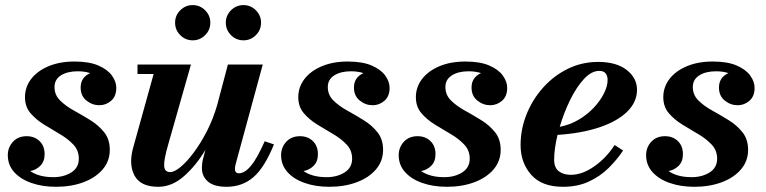

<svg xmlns="http://www.w3.org/2000/svg" viewBox="-20 -708 2946 738"><path d="M402 -132Q402 -89 374.8 -57Q347.5 -25 300.8 -7.5Q254 10 195.5 10Q142.5 10 100.5 -4.8Q58.5 -19.5 34.2 -46.8Q10 -74 10 -111.5Q10 -141.5 29.8 -163Q49.5 -184.5 82.5 -184.5Q112.5 -184.5 132 -165.8Q151.5 -147 151.5 -115.5Q151.5 -87.5 135.2 -71Q119 -54.5 96 -50.5Q130 -27 185 -27Q225 -27 254 -45.2Q283 -63.5 283 -98Q283 -130 262 -152.2Q241 -174.5 210.2 -192.5Q179.5 -210.5 148.8 -229.5Q118 -248.5 97 -273.2Q76 -298 76 -334.5Q76 -373 99.5 -404Q123 -435 166 -453.2Q209 -471.5 266.5 -471.5Q323 -471.5 358.5 -456Q394 -440.5 410.5 -417.2Q427 -394 427 -370.5Q427 -337.5 407 -320.5Q387 -303.5 362 -303.5Q334.5 -303.5 312.2 -321.5Q290 -339.5 290 -371.5Q290 -410.5 326.5 -427Q305 -434 279 -434Q239 -434 214.2 -418.2Q189.5 -402.5 189.5 -373.5Q189.5 -343 211 -321.8Q232.5 -300.5 264.2 -283Q296 -265.5 327.5 -246Q359 -226.5 380.5 -199.5Q402 -172.5 402 -132Z M848 -620.9Q848 -648.6 867.9 -668.5Q887.8 -688.4 915.9 -688.4Q943.6 -688.4 963.5 -668.5Q983.4 -648.6 983.4 -620.9Q983.4 -592.8 963.5 -572.9Q943.6 -553 915.9 -553Q887.8 -553 867.9 -572.9Q848 -592.8 848 -620.9ZM653 -620.9Q653 -648.6 672.9 -668.5Q692.8 -688.4 720.9 -688.4Q748.6 -688.4 768.5 -668.5Q788.4 -648.6 788.4 -620.9Q788.4 -592.8 768.5 -572.9Q748.6 -553 720.9 -553Q692.8 -553 672.9 -572.9Q653 -592.8 653 -620.9ZM714 -460 626.5 -152.5Q609.5 -94 611 -70.2Q612.5 -46.5 634 -46.5Q650.5 -46.5 674.5 -66.5Q698.5 -86.5 725 -122Q751.5 -157.5 775.5 -204.2Q799.5 -251 815 -305L856 -460H990L886 -78Q883 -66.5 883 -59Q883 -42 898.5 -42Q920.5 -42 944.2 -70.2Q968 -98.5 997.5 -165L1033 -153Q996.5 -63 953.5 -26.5Q910.5 10 851 10Q802.5 10 779.2 -10.2Q756 -30.5 756 -62.5Q756 -80.5 760.5 -97.5L769.5 -132Q733.5 -71.5 687.2 -30.8Q641 10 588.5 10Q520 10 497 -33.2Q474 -76.5 492 -141L570.5 -423.5H508.5V-460Z M1452.5 -132Q1452.5 -89 1425.2 -57Q1398 -25 1351.2 -7.5Q1304.5 10 1246 10Q1193 10 1151 -4.8Q1109 -19.5 1084.8 -46.8Q1060.5 -74 1060.5 -111.5Q1060.5 -141.5 1080.2 -163Q1100 -184.5 1133 -184.5Q1163 -184.5 1182.5 -165.8Q1202 -147 1202 -115.5Q1202 -87.5 1185.8 -71Q1169.5 -54.5 1146.5 -50.5Q1180.5 -27 1235.5 -27Q1275.5 -27 1304.5 -45.2Q1333.5 -63.5 1333.5 -98Q1333.5 -130 1312.5 -152.2Q1291.5 -174.5 1260.8 -192.5Q1230 -210.5 1199.2 -229.5Q1168.5 -248.5 1147.5 -273.2Q1126.5 -298 1126.5 -334.5Q1126.5 -373 1150 -404Q1173.5 -435 1216.5 -453.2Q1259.5 -471.5 1317 -471.5Q1373.5 -471.5 1409 -456Q1444.5 -440.5 1461 -417.2Q1477.5 -394 1477.5 -370.5Q1477.5 -337.5 1457.5 -320.5Q1437.5 -303.5 1412.5 -303.5Q1385 -303.5 1362.8 -321.5Q1340.5 -339.5 1340.5 -371.5Q1340.5 -410.5 1377 -427Q1355.5 -434 1329.5 -434Q1289.5 -434 1264.8 -418.2Q1240 -402.5 1240 -373.5Q1240 -343 1261.5 -321.8Q1283 -300.5 1314.8 -283Q1346.5 -265.5 1378 -246Q1409.5 -226.5 1431 -199.5Q1452.5 -172.5 1452.5 -132Z M1904.5 -132Q1904.5 -89 1877.2 -57Q1850 -25 1803.2 -7.5Q1756.5 10 1698 10Q1645 10 1603 -4.8Q1561 -19.5 1536.8 -46.8Q1512.5 -74 1512.5 -111.5Q1512.5 -141.5 1532.2 -163Q1552 -184.5 1585 -184.5Q1615 -184.5 1634.5 -165.8Q1654 -147 1654 -115.5Q1654 -87.5 1637.8 -71Q1621.5 -54.5 1598.5 -50.5Q1632.5 -27 1687.5 -27Q1727.5 -27 1756.5 -45.2Q1785.5 -63.5 1785.5 -98Q1785.5 -130 1764.5 -152.2Q1743.5 -174.5 1712.8 -192.5Q1682 -210.5 1651.2 -229.5Q1620.5 -248.5 1599.5 -273.2Q1578.5 -298 1578.5 -334.5Q1578.5 -373 1602 -404Q1625.5 -435 1668.5 -453.2Q1711.5 -471.5 1769 -471.5Q1825.5 -471.5 1861 -456Q1896.5 -440.5 1913 -417.2Q1929.5 -394 1929.5 -370.5Q1929.5 -337.5 1909.5 -320.5Q1889.5 -303.5 1864.5 -303.5Q1837 -303.5 1814.8 -321.5Q1792.5 -339.5 1792.5 -371.5Q1792.5 -410.5 1829 -427Q1807.5 -434 1781.5 -434Q1741.5 -434 1716.8 -418.2Q1692 -402.5 1692 -373.5Q1692 -343 1713.5 -321.8Q1735 -300.5 1766.8 -283Q1798.5 -265.5 1830 -246Q1861.5 -226.5 1883 -199.5Q1904.5 -172.5 1904.5 -132Z M2110 -94.5Q2110 -63 2128.2 -49.5Q2146.5 -36 2174 -36Q2218 -36 2264.2 -68.5Q2310.5 -101 2342.5 -150.5L2375 -129.5Q2351.5 -94 2319 -62Q2286.5 -30 2243.2 -10Q2200 10 2144 10Q2062.5 10 2021.8 -36.2Q1981 -82.5 1981 -150Q1981 -211.5 2004 -268.8Q2027 -326 2067.8 -371.5Q2108.5 -417 2162.5 -443.5Q2216.5 -470 2279 -470Q2349.5 -470 2389 -439Q2428.5 -408 2428.5 -363Q2428.5 -315.5 2390.5 -278.5Q2352.5 -241.5 2283.8 -218.5Q2215 -195.5 2123 -189.5Q2110 -135 2110 -94.5ZM2283.5 -435.5Q2253 -435.5 2224 -403.8Q2195 -372 2171 -322.8Q2147 -273.5 2131.5 -220.5Q2170.5 -228 2204 -247.8Q2237.5 -267.5 2262.5 -294.2Q2287.5 -321 2301.5 -349Q2315.5 -377 2315.5 -400.5Q2315.5 -416 2308 -425.8Q2300.5 -435.5 2283.5 -435.5Z M2855.5 -132Q2855.5 -89 2828.2 -57Q2801 -25 2754.2 -7.5Q2707.5 10 2649 10Q2596 10 2554 -4.8Q2512 -19.5 2487.8 -46.8Q2463.5 -74 2463.5 -111.5Q2463.5 -141.5 2483.2 -163Q2503 -184.5 2536 -184.5Q2566 -184.5 2585.5 -165.8Q2605 -147 2605 -115.5Q2605 -87.5 2588.8 -71Q2572.5 -54.5 2549.5 -50.5Q2583.5 -27 2638.5 -27Q2678.5 -27 2707.5 -45.2Q2736.5 -63.5 2736.5 -98Q2736.5 -130 2715.5 -152.2Q2694.5 -174.5 2663.8 -192.5Q2633 -210.5 2602.2 -229.5Q2571.5 -248.5 2550.5 -273.2Q2529.5 -298 2529.5 -334.5Q2529.5 -373 2553 -404Q2576.5 -435 2619.5 -453.2Q2662.5 -471.5 2720 -471.5Q2776.5 -471.5 2812 -456Q2847.5 -440.5 2864 -417.2Q2880.5 -394 2880.5 -370.5Q2880.5 -337.5 2860.5 -320.5Q2840.5 -303.5 2815.5 -303.5Q2788 -303.5 2765.8 -321.5Q2743.5 -339.5 2743.5 -371.5Q2743.5 -410.5 2780 -427Q2758.5 -434 2732.5 -434Q2692.5 -434 2667.8 -418.2Q2643 -402.5 2643 -373.5Q2643 -343 2664.5 -321.8Q2686 -300.5 2717.8 -283Q2749.5 -265.5 2781 -246Q2812.5 -226.5 2834 -199.5Q2855.5 -172.5 2855.5 -132Z"/></svg>

Font: Bodoni* 06pt
Style: Bold Italic
Weight: 700
Italic angle: -13°
Version: Version 2.3